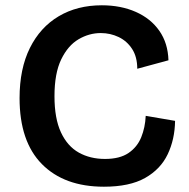

<svg xmlns="http://www.w3.org/2000/svg" viewBox="-20 -693 716 726"><path d="M373 13Q223 13 138.5 -72.5Q54 -158 54 -322Q54 -433 93 -511.5Q132 -590 202 -631.5Q272 -673 365 -673Q437 -673 493.5 -648Q550 -623 582.5 -576.5Q615 -530 617 -465L499 -433Q499 -478 479.5 -508Q460 -538 428.5 -553Q397 -568 361 -568Q317 -568 277 -544.5Q237 -521 211.5 -468.5Q186 -416 186 -329Q186 -245 210.5 -192.5Q235 -140 278 -116Q321 -92 377 -92Q433 -92 466 -114.5Q499 -137 514 -174Q529 -211 531 -255L642 -236Q641 -166 614 -109.5Q587 -53 528.5 -20Q470 13 373 13Z"/></svg>

Font: Bricolage Grotesque 12pt SemiBold
Style: Regular
Weight: 600
Designer: Mathieu Triay
Foundry: Atelier Triay
Version: Version 1.001; ttfautohint (v1.8.4.7-5d5b);gftools[0.9.33.de